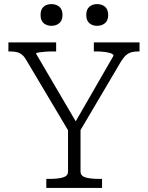

<svg xmlns="http://www.w3.org/2000/svg" viewBox="-20 -917 722 937"><path d="M312 -299 320 -268 107 -626Q97 -643 85.5 -651.5Q74 -660 60 -663Q46 -666 28 -666H21V-710H254V-666H239Q218 -666 199 -664.5Q180 -663 168 -661Q156 -659 156 -655L363 -302L334 -298L534 -645Q534 -652 522 -656.5Q510 -661 491 -663.5Q472 -666 451 -666H438V-710H661V-666H654Q636 -666 621.5 -662Q607 -658 595 -647.5Q583 -637 570 -616L364 -267L373 -299V-80Q373 -58 398 -51Q423 -44 460 -44H478V0H206V-44H224Q262 -44 287 -51Q312 -58 312 -80ZM285 -844Q285 -817 269.5 -804Q254 -791 231 -791Q208 -791 193 -804Q178 -817 178 -844Q178 -871 192.5 -884Q207 -897 231 -897Q254 -897 269.5 -884Q285 -871 285 -844ZM508 -844Q508 -817 492.5 -804Q477 -791 454 -791Q431 -791 416 -804Q401 -817 401 -844Q401 -871 416 -884Q431 -897 454 -897Q477 -897 492.5 -884Q508 -871 508 -844Z"/></svg>

Font: Roboto Serif ExtraLight
Style: Regular
Weight: 250
Version: Version 1.007